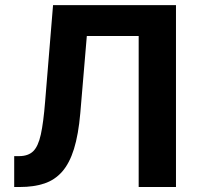

<svg xmlns="http://www.w3.org/2000/svg" viewBox="-20 -748 790 768"><path d="M36.8 0V-123.5H56.3Q92.6 -123.5 112.7 -142.9Q132.8 -162.4 143.3 -210Q153.8 -257.5 160.5 -341.8L192.2 -727.5H683.9V0H534.7V-604.1H327.3L301.2 -295.5Q293.7 -209.5 275.9 -152.2Q258.1 -95 228.8 -61.6Q199.5 -28.2 157.5 -14.1Q115.5 0 59.7 0Z"/></svg>

Font: Inter Variable LoSnoCo
Style: Regular
Weight: 400
Designer: Rasmus Andersson
Foundry: rsms
Version: Version 4.000;git-a52131595; featfreeze: case,dlig,ss01,ss02